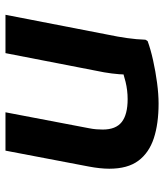

<svg xmlns="http://www.w3.org/2000/svg" viewBox="31 -630 599 701"><g transform="rotate(90 330.5 -279.5)"><path d="M34 0 107 -376Q114 -409 119 -444Q124 -479 125 -511L130 -519Q160 -530 200.5 -539Q241 -548 282.5 -553.5Q324 -559 358 -559Q432 -559 485 -541.5Q538 -524 567 -485Q596 -446 596 -379Q596 -363 594 -344Q592 -325 588 -304L530 0H390L448 -304Q451 -319 452 -331.5Q453 -344 453 -355Q453 -403 425.5 -424.5Q398 -446 342 -446Q310 -446 279 -438.5Q248 -431 227 -422L250 -462Q253 -442 251 -415.5Q249 -389 244 -360L174 0Z"/></g></svg>

Font: Kufam SemiBold
Style: Italic
Weight: 600
Italic angle: -11°
Designer: Artur Schmal
Foundry: Original Type
Version: Version 1.301; ttfautohint (v1.8.3)